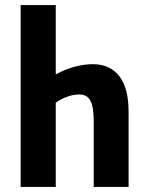

<svg xmlns="http://www.w3.org/2000/svg" viewBox="-20 -734 573 754"><path d="M61 -714H199V-442Q238 -463 275 -472.5Q312 -482 345 -482Q411 -482 448 -435.5Q485 -389 485 -294V0H348V-257Q348 -316 334.5 -339.5Q321 -363 292 -363Q270 -363 247.5 -355.5Q225 -348 199 -331V0H61Z"/></svg>

Font: Noto Sans Display ExtraCondensed
Style: Bold
Weight: 700
Width: 2
Designer: Monotype Design Team
Foundry: Monotype Imaging Inc.
Version: Version 2.003